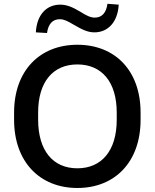

<svg xmlns="http://www.w3.org/2000/svg" viewBox="-20 -960 798 991"><path d="M379.4 10.3C573.2 10.3 705.6 -124 705.6 -341.8V-378.9C705.6 -595.2 574.2 -729 379.4 -729C184.6 -729 52.7 -594.7 52.7 -378.9V-341.8C52.7 -125 185.1 10.3 379.4 10.3ZM222.7 -789.6C229 -835.4 250.5 -860.8 289.1 -860.8C310.1 -860.8 329.1 -851.1 361.3 -832C404.3 -807.1 432.6 -793 467.3 -793C538.1 -793 587.9 -847.2 592.8 -936L534.7 -940.4C528.3 -895 507.3 -869.1 468.8 -869.1C448.2 -869.1 427.7 -878.4 393.6 -899.9C354 -923.8 323.7 -936 291 -936C219.7 -936 169.9 -883.8 165 -793ZM379.4 -91.3C253.9 -91.3 177.2 -181.6 176.8 -341.8V-378.9C176.8 -538.1 253.9 -627.4 379.4 -627.4C504.9 -627.4 582.5 -537.6 582.5 -378.9V-341.8C582.5 -182.1 504.4 -91.3 379.4 -91.3Z"/></svg>

Font: Winston Medium
Style: Regular
Weight: 500
Designer: Vernon Adams, Kim Jin-seong, David Berlow, Cristiano Sobral
Foundry: The Winston Project Authors
Version: Version 3.004